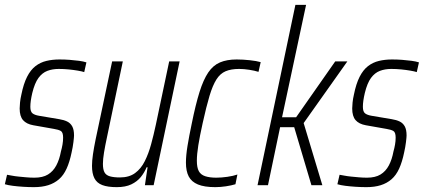

<svg xmlns="http://www.w3.org/2000/svg" viewBox="-26 -763 1746 791"><path d="M114 8Q92 8 69 6.5Q46 5 26.5 2.5Q7 0 -6 -4L3 -43Q10 -42 22.5 -39.5Q35 -37 50.5 -35.5Q66 -34 82.5 -32.5Q99 -31 116 -31Q150 -31 171.5 -44Q193 -57 206 -81.5Q219 -106 225 -139Q229 -153 231.5 -167.5Q234 -182 234 -196Q234 -218 224.5 -223.5Q215 -229 196 -232L111 -247Q83 -252 69 -268Q55 -284 55 -316Q55 -325 56.5 -340.5Q58 -356 62 -373Q71 -418 85.5 -446.5Q100 -475 120 -490.5Q140 -506 165 -512Q190 -518 219 -518Q240 -518 260.5 -516.5Q281 -515 299.5 -512.5Q318 -510 330 -506L321 -466Q312 -469 294.5 -472Q277 -475 257 -477Q237 -479 216 -479Q190 -479 169 -471Q148 -463 132.5 -442Q117 -421 107 -380Q103 -363 101 -349Q99 -335 99 -323Q99 -303 108 -296Q117 -289 135 -286L218 -272Q237 -269 250.5 -262.5Q264 -256 271.5 -242.5Q279 -229 279 -205Q279 -198 276.5 -177.5Q274 -157 269 -135Q261 -96 248.5 -68.5Q236 -41 217 -24.5Q198 -8 172.5 0Q147 8 114 8Z M455 8Q418 8 395.5 -0.5Q373 -9 363 -28.5Q353 -48 353 -80Q353 -100 357 -127.5Q361 -155 368 -189L436 -510H480L415 -199Q407 -162 402.5 -134.5Q398 -107 398 -88Q398 -65 404.5 -53Q411 -41 427 -36.5Q443 -32 468 -32Q506 -32 530.5 -50Q555 -68 570.5 -99Q586 -130 596.5 -168.5Q607 -207 616 -249L671 -510H714L607 0H571L582 -74H578Q569 -52 554 -33.5Q539 -15 515 -3.5Q491 8 455 8Z M861 8Q816 8 789.5 -3Q763 -14 751.5 -36Q740 -58 740 -93Q740 -122 746.5 -162Q753 -202 764 -254Q780 -333 796 -384Q812 -435 832 -464.5Q852 -494 880.5 -506Q909 -518 949 -518Q974 -518 1002.5 -515Q1031 -512 1048 -507L1039 -467Q1023 -472 1001 -475.5Q979 -479 959 -479Q926 -479 903.5 -469.5Q881 -460 865.5 -435.5Q850 -411 837 -367.5Q824 -324 809 -256Q797 -202 791 -164.5Q785 -127 785 -101Q785 -73 793 -58Q801 -43 819.5 -37Q838 -31 865 -31Q886 -31 910.5 -34.5Q935 -38 952 -44L944 -4Q928 1 905 4.5Q882 8 861 8Z M1035 0 1191 -743H1235L1136 -280H1194L1355 -510H1405L1225 -256L1302 0H1257L1186 -239H1128L1078 0Z M1484 8Q1462 8 1439 6.5Q1416 5 1396.5 2.5Q1377 0 1364 -4L1373 -43Q1380 -42 1392.5 -39.5Q1405 -37 1420.5 -35.5Q1436 -34 1452.5 -32.5Q1469 -31 1486 -31Q1520 -31 1541.5 -44Q1563 -57 1576 -81.5Q1589 -106 1595 -139Q1599 -153 1601.5 -167.5Q1604 -182 1604 -196Q1604 -218 1594.5 -223.5Q1585 -229 1566 -232L1481 -247Q1453 -252 1439 -268Q1425 -284 1425 -316Q1425 -325 1426.5 -340.5Q1428 -356 1432 -373Q1441 -418 1455.5 -446.5Q1470 -475 1490 -490.5Q1510 -506 1535 -512Q1560 -518 1589 -518Q1610 -518 1630.5 -516.5Q1651 -515 1669.5 -512.5Q1688 -510 1700 -506L1691 -466Q1682 -469 1664.5 -472Q1647 -475 1627 -477Q1607 -479 1586 -479Q1560 -479 1539 -471Q1518 -463 1502.5 -442Q1487 -421 1477 -380Q1473 -363 1471 -349Q1469 -335 1469 -323Q1469 -303 1478 -296Q1487 -289 1505 -286L1588 -272Q1607 -269 1620.5 -262.5Q1634 -256 1641.5 -242.5Q1649 -229 1649 -205Q1649 -198 1646.5 -177.5Q1644 -157 1639 -135Q1631 -96 1618.5 -68.5Q1606 -41 1587 -24.5Q1568 -8 1542.5 0Q1517 8 1484 8Z"/></svg>

Font: Saira Condensed ExtraLight
Style: Italic
Weight: 250
Width: 3
Italic angle: -12°
Designer: Hector Gatti with collaboration of the Omnibus-Type team
Foundry: Omnibus-Type
Version: Version 1.101